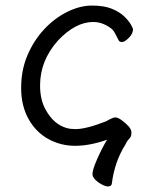

<svg xmlns="http://www.w3.org/2000/svg" viewBox="-20 -506 556 690"><path d="M219 -46Q233 -42 251 -42Q290 -42 361 -70Q365 -72 376 -78Q387 -84 395 -84Q403 -84 416 -75Q450 -50 452 -33.5Q454 -17 445 -8Q436 1 431 13Q392 74 382 153Q381 164 368 164Q355 164 334.5 150Q314 136 312.5 121.5Q311 107 329 66Q347 25 365 -4Q303 18 250 18Q198 18 153.5 -6.5Q109 -31 82.5 -78.5Q56 -126 56 -190Q56 -254 78.5 -307Q101 -360 138 -400Q175 -440 221 -463Q267 -486 310.5 -486Q354 -486 382 -474.5Q410 -463 426.5 -447Q443 -431 450.5 -417.5Q458 -404 458 -401Q458 -385 443 -370Q428 -355 419 -355Q410 -355 407 -360Q400 -374 393 -387Q386 -400 375 -407Q346 -427 315 -427Q251 -427 188 -360Q124 -288 124 -199Q124 -147 144 -112Q172 -60 219 -46Z"/></svg>

Font: ToneOZ-Pinyin-WenKai-Regular
Style: Regular
Weight: 400
Designer: Fontworks Inc.
Foundry: ToneOZ
Version: Version 0.240331